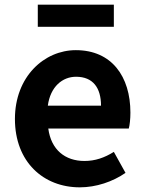

<svg xmlns="http://www.w3.org/2000/svg" viewBox="-20 -789 621 823"><path d="M322 14C392 14 463 -10 518 -48L468 -138C428 -113 388 -99 342 -99C259 -99 199 -147 187 -238H532C536 -252 539 -279 539 -306C539 -461 459 -574 305 -574C170 -574 44 -461 44 -279C44 -95 166 14 322 14ZM185 -336C196 -418 248 -460 306 -460C379 -460 413 -412 413 -336ZM142 -674H468V-769H142Z"/></svg>

Font: Kinto Sans
Style: Bold
Weight: 700
Designer: Authors: Ryoko NISHIZUKA  (kana & ideographs); Paul D. Hunt (Latin, Greek & Cyrillic); Wenlong ZHANG  (bopomofo); Sandol
Foundry: Adobe Systems Incorporated, ookami Inc.
Version: Version 0.001